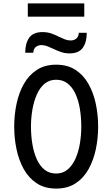

<svg xmlns="http://www.w3.org/2000/svg" viewBox="-20 -1090 656 1122"><path d="M308 12Q241.5 12 194.8 -18.8Q148 -49.5 119 -101.5Q90 -153.5 76.5 -218Q63 -282.5 63 -350Q63 -418 76.5 -482.5Q90 -547 119 -598.8Q148 -650.5 194.8 -681.2Q241.5 -712 308 -712Q375 -712 421.8 -681.2Q468.5 -650.5 497.5 -598.8Q526.5 -547 540 -482.5Q553.5 -418 553.5 -350Q553.5 -282.5 540 -218Q526.5 -153.5 497.5 -101.5Q468.5 -49.5 421.8 -18.8Q375 12 308 12ZM308 -76Q348 -76 376 -100Q404 -124 421.5 -163.8Q439 -203.5 447 -252Q455 -300.5 455 -350Q455 -403.5 447 -452.8Q439 -502 421.5 -540.5Q404 -579 376 -601.5Q348 -624 308 -624Q268 -624 240 -600.2Q212 -576.5 194.8 -536.8Q177.5 -497 169.2 -448.5Q161 -400 161 -350Q161 -297 169.2 -247.8Q177.5 -198.5 194.8 -159.8Q212 -121 240 -98.5Q268 -76 308 -76ZM386.5 -778Q358 -778 334.2 -786.8Q310.5 -795.5 289.5 -805.5Q272 -814 255.5 -820.2Q239 -826.5 221.5 -826.5Q203 -826.5 189.5 -815.8Q176 -805 174.5 -782H127.5Q127.5 -837.5 151 -870Q174.5 -902.5 228.5 -902.5Q257 -902.5 280.5 -894.2Q304 -886 324 -875.5Q341.5 -867 358.5 -860.2Q375.5 -853.5 393.5 -853.5Q412.5 -853.5 426 -864.8Q439.5 -876 440.5 -898.5H487Q487 -843.5 463.8 -810.8Q440.5 -778 386.5 -778ZM142.5 -992.5V-1070H472.5V-992.5Z"/></svg>

Font: Overpass Mono Light Medium
Style: Regular
Weight: 500
Monospace: yes
Version: Version 4.000